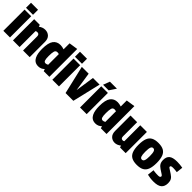

<svg xmlns="http://www.w3.org/2000/svg" viewBox="339 -2212 3679 3679"><g transform="rotate(45 2179.0 -372.5)"><path d="M40 -575H220V0H40ZM35 -755H225V-619H35Z M466 -536Q525 -583 594 -583Q663 -583 708.5 -540Q754 -497 754 -411V0H574V-382Q574 -443 519 -443Q497 -443 480 -432V0H300V-575H453Z M993 10Q938 10 902.5 -13.5Q867 -37 846.5 -78Q826 -119 817.5 -170.5Q809 -222 809 -279Q809 -443 860.5 -513Q912 -583 1009 -583Q1053 -583 1107 -565V-728L1287 -755V0H1134L1119 -44Q1097 -19 1064 -4.5Q1031 10 993 10ZM1052 -130Q1063 -130 1077 -134Q1091 -138 1107 -147V-437Q1085 -443 1066 -443Q1020 -443 1007.5 -401Q995 -359 995 -274Q995 -195 1007 -162.5Q1019 -130 1052 -130Z M1367 -575H1547V0H1367ZM1362 -755H1552V-619H1362Z M1726 0 1592 -575H1777L1835 -194H1837L1893 -575H2073L1937 0Z M2118 -575H2298V0H2118ZM2173 -755H2363L2273 -620H2122Z M2542 10Q2487 10 2451.5 -13.5Q2416 -37 2395.5 -78Q2375 -119 2366.5 -170.5Q2358 -222 2358 -279Q2358 -443 2409.5 -513Q2461 -583 2558 -583Q2602 -583 2656 -565V-728L2836 -755V0H2683L2668 -44Q2646 -19 2613 -4.5Q2580 10 2542 10ZM2601 -130Q2612 -130 2626 -134Q2640 -138 2656 -147V-437Q2634 -443 2615 -443Q2569 -443 2556.5 -401Q2544 -359 2544 -274Q2544 -195 2556 -162.5Q2568 -130 2601 -130Z M3189 -39Q3161 -16 3129 -3Q3097 10 3065 10Q2999 10 2955 -33Q2911 -76 2911 -162V-575H3091V-193Q3091 -132 3140 -132Q3159 -132 3175 -143V-575H3355V0H3202Z M3662 10Q3573 10 3518.5 -20Q3464 -50 3439.5 -115.5Q3415 -181 3415 -287Q3415 -393 3439.5 -458Q3464 -523 3518.5 -553Q3573 -583 3662 -583Q3752 -583 3806 -553Q3860 -523 3884.5 -458Q3909 -393 3909 -287Q3909 -181 3884.5 -115.5Q3860 -50 3806 -20Q3752 10 3662 10ZM3661 -131Q3695 -131 3709 -167.5Q3723 -204 3723 -286Q3723 -369 3709 -405.5Q3695 -442 3661 -442Q3628 -442 3614.5 -405.5Q3601 -369 3601 -286Q3601 -204 3614.5 -167.5Q3628 -131 3661 -131Z M4154 -168Q4154 -185 4129 -201L4043 -257Q3996 -288 3975 -324Q3954 -360 3954 -418Q3954 -501 4003 -541.5Q4052 -582 4164 -583Q4206 -583 4241.5 -579.5Q4277 -576 4298.5 -572Q4320 -568 4320 -568L4305 -435Q4305 -435 4290 -437Q4275 -439 4251.5 -441.5Q4228 -444 4203 -444Q4167 -444 4151 -438Q4135 -432 4135 -415Q4135 -405 4141 -398.5Q4147 -392 4160 -384L4248 -327Q4296 -296 4317 -260.5Q4338 -225 4338 -169Q4338 -80 4287 -35.5Q4236 9 4120 10Q4069 10 4026.5 4.5Q3984 -1 3949 -10L3964 -146Q3964 -146 4001 -140.5Q4038 -135 4099 -135Q4154 -135 4154 -168Z"/></g></svg>

Font: Protest Strike
Style: Regular
Weight: 400
Designer: Octavio Pardo
Foundry: Ashler Design
Version: Version 2.005; ttfautohint (v1.8.4.7-5d5b)